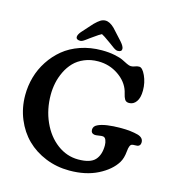

<svg xmlns="http://www.w3.org/2000/svg" viewBox="-130 -1012 1062 1145"><g transform="rotate(15 401.0 -439.0)"><path d="M329.1 -782.7Q322.8 -778.3 314.7 -772.5Q306.6 -766.6 302.5 -763.4Q298.3 -760.3 292.7 -756.3Q287.1 -752.4 283.9 -750.5Q280.8 -748.5 276.9 -746.8Q272.9 -745.1 270 -744.4Q267.1 -743.7 264.2 -743.7Q238.8 -743.7 238.8 -761.7Q238.8 -774.9 254.9 -794.4L314.9 -861.3Q335 -881.3 349.6 -890.4Q364.3 -899.4 379.9 -899.4Q406.7 -899.4 436.5 -870.1L497.6 -803.2Q520.5 -777.3 520.5 -761.7Q520.5 -743.7 495.6 -743.7Q492.7 -743.7 489.7 -744.4Q486.8 -745.1 482.9 -746.8Q479 -748.5 475.8 -750.5Q472.7 -752.4 467 -756.3Q461.4 -760.3 457.3 -763.4Q453.1 -766.6 445.1 -772.5Q437 -778.3 430.7 -782.7Q393.6 -809.6 379.9 -815.9Q367.2 -810.1 329.1 -782.7ZM401.4 20.5Q323.2 20.5 254.6 -7.3Q186 -35.2 137.2 -83.3Q88.4 -131.3 60.1 -199.7Q31.7 -268.1 31.7 -346.7Q31.7 -403.8 47.1 -458.3Q62.5 -512.7 93.8 -560.5Q125 -608.4 168.7 -644.5Q212.4 -680.7 273.4 -701.7Q334.5 -722.7 405.3 -722.7Q449.7 -722.7 485.1 -715.3Q520.5 -708 537.6 -699.2Q554.7 -690.4 570.1 -683.1Q585.4 -675.8 595.2 -675.8Q608.4 -675.8 619.9 -680.9Q631.3 -686 645 -686Q665 -686 684.1 -644.5Q703.1 -603 703.1 -554.2Q703.1 -508.8 685.8 -484.9Q668.5 -460.9 641.6 -460.9Q631.8 -460.9 625 -464.4Q618.2 -467.8 614 -475.6Q609.9 -483.4 607.7 -489.5Q605.5 -495.6 602.8 -506.8Q600.1 -518.1 598.6 -522.5Q581.5 -577.6 526.1 -615.5Q470.7 -653.3 401.9 -653.3Q355 -653.3 316.7 -637.2Q278.3 -621.1 252.9 -594.7Q227.5 -568.4 210.4 -533.2Q193.4 -498 185.8 -461.7Q178.2 -425.3 178.2 -388.2Q178.2 -297.9 212.4 -221.7Q246.6 -145.5 305.9 -101.3Q365.2 -57.1 435.5 -57.1Q510.3 -57.1 539.3 -88.9Q568.4 -120.6 568.4 -179.7Q568.4 -196.8 562.3 -212.2Q556.2 -227.5 543 -228.5Q535.6 -229.5 517.1 -226.3Q498.5 -223.1 491.2 -224.6Q469.7 -228 469.7 -250Q469.7 -272 492.7 -282.7Q535.6 -304.2 636.7 -304.2Q695.8 -304.2 740.2 -292.5Q775.4 -282.2 775.4 -253.4Q775.4 -231.4 756.3 -227.5Q751 -226.6 740.2 -226.6Q729.5 -226.6 724.6 -225.1Q707.5 -222.2 704.1 -178.7Q700.2 -135.3 683.6 -108.4Q650.4 -54.2 576.7 -16.8Q502.9 20.5 401.4 20.5Z"/></g></svg>

Font: Cooper* SemiBold
Style: Regular
Weight: 600
Designer: Owen Earl
Foundry: indestructible type*
Version: Version 0.001